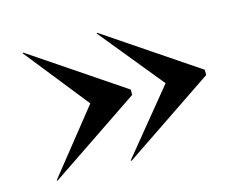

<svg xmlns="http://www.w3.org/2000/svg" viewBox="-75 -738 862 702"><g transform="rotate(-15 356.0 -387.5)"><path d="M251.5 -387 60 -147 62.5 -145 407.5 -377.5V-397.5L62.5 -630L60 -628ZM536.5 -387 340 -147 342.5 -145 687.5 -377.5V-397.5L342.5 -630L340 -628Z"/></g></svg>

Font: Bodoni* 36pt Medium
Style: Regular
Weight: 500
Version: Version 2.3